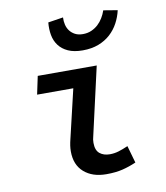

<svg xmlns="http://www.w3.org/2000/svg" viewBox="-84 -807 767 888"><g transform="rotate(-10 300.0 -362.5)"><path d="M344 12Q279 12 239.5 -22.5Q200 -57 200 -120Q200 -134 202 -147.5Q204 -161 208 -177L262 -406H92L110 -491H387L314 -170Q310 -157 310 -141Q310 -106 328.5 -91Q347 -76 376 -76Q397 -76 417 -82Q437 -88 462 -99L485 -18Q453 -4 420.5 4Q388 12 344 12ZM336 -571Q295 -571 267.5 -583.5Q240 -596 224 -617.5Q208 -639 203 -667Q198 -695 201 -726L272 -737Q271 -719 275 -702.5Q279 -686 288.5 -673.5Q298 -661 313 -653Q328 -645 350 -645Q372 -645 390 -653Q408 -661 421.5 -673.5Q435 -686 445 -702.5Q455 -719 461 -737L527 -726Q520 -695 505 -667Q490 -639 466.5 -617.5Q443 -596 410.5 -583.5Q378 -571 336 -571Z"/></g></svg>

Font: Source Code Pro Semibold
Style: Italic
Weight: 600
Italic angle: -11°
Monospace: yes
Designer: Paul D. Hunt, Teo Tuominen
Foundry: Adobe Systems Incorporated
Version: Version 1.050;PS 1.000;hotconv 16.6.51;makeotf.lib2.5.65220